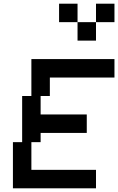

<svg xmlns="http://www.w3.org/2000/svg" viewBox="-20 -1020 640 1040"><path d="M250 -600H600V-700H150V-500H100V-250H50V0H500V-100H150V-250H200V-300H450V-400H200V-500H250ZM300 -900H400V-1000H300ZM400 -800H500V-900H400ZM500 -900H600V-1000H500Z"/></svg>

Font: LS-VG5000 Shifted
Style: Regular
Weight: 400
Designer: Justin Bihan, 2021
Foundry: Justin Bihan, 2021
Version: Version 1.000;Glyphs 3.1.2 (3151)